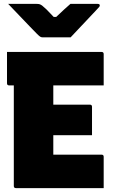

<svg xmlns="http://www.w3.org/2000/svg" viewBox="-20 -967 590 987"><path d="M62 0Q51 0 51 -11V-528H27Q16 -528 16 -539V-700H502Q513 -700 513 -689V-528H254V-429H442Q453 -429 453 -418V-272H254V-172H502Q513 -172 513 -161V0ZM343 -775H199Q192 -775 186.5 -778.5Q181 -782 169 -794Q159 -804 133.5 -830.5Q108 -857 77.5 -889Q47 -921 22 -947H168Q179 -947 184.5 -945Q190 -943 197 -938Q206 -931 220 -917.5Q234 -904 256 -880H269Q293 -903 310 -918.5Q327 -934 342 -947H482Q493 -947 493 -939Q493 -935 490 -931.5Q487 -928 474 -914Q459 -898 433.5 -871Q408 -844 383 -817.5Q358 -791 343 -775Z"/></svg>

Font: Recursive Sn Lnr St Blk
Style: Regular
Weight: 900
Version: Version 1.079;hotconv 1.0.112;makeotfexe 2.5.65598; ttfautoh